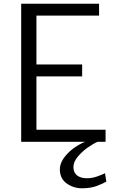

<svg xmlns="http://www.w3.org/2000/svg" viewBox="-20 -763 620 1033"><path d="M94 0V-743H513V-679H176V-416H422V-352H176V-65H548V0ZM421 250Q375.5 250 339.2 224.2Q303 198.5 302 150Q301.5 118.5 322.2 88.8Q343 59 374.5 35.8Q406 12.5 438 0L474 -3L505 0Q480.5 10.5 450 32.2Q419.5 54 397.2 81.5Q375 109 375 136Q375 165 394.2 180.5Q413.5 196 448 196Q475 196 502.2 186.5Q529.5 177 545 169L552 214Q534 225 500.5 237.5Q467 250 421 250Z"/></svg>

Font: Merriweather Sans Light
Style: Regular
Weight: 300
Designer: Eben Sorkin
Foundry: Eben Sorkin
Version: Version 2.001; ttfautohint (v1.8.3)